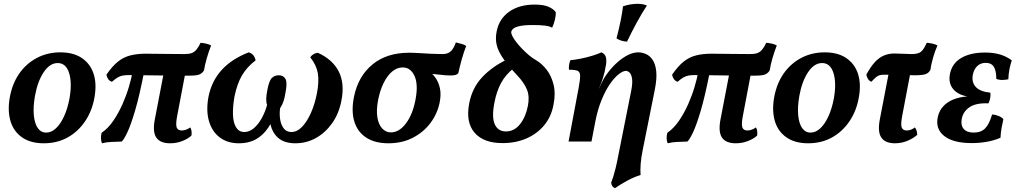

<svg xmlns="http://www.w3.org/2000/svg" viewBox="-20 -741 5316 1005"><path d="M209 9Q140 9 95.5 -22Q51 -53 35 -107Q19 -161 31 -230Q44 -303 80.5 -355.5Q117 -408 172.5 -437.5Q228 -467 296 -467Q364 -467 408 -437.5Q452 -408 469.5 -356Q487 -304 475 -234Q463 -162 426 -107Q389 -52 334 -21.5Q279 9 209 9ZM222 -47Q249 -47 273 -69.5Q297 -92 315.5 -132.5Q334 -173 344 -227Q358 -308 341.5 -359.5Q325 -411 282 -411Q241 -411 209 -363.5Q177 -316 163 -239Q153 -182 157 -138.5Q161 -95 177.5 -71Q194 -47 222 -47Z M566 -313Q553 -317 546 -327.5Q539 -338 537 -350Q568 -395 597.5 -418.5Q627 -442 662.5 -451Q698 -460 745 -460Q757 -460 778 -459.5Q799 -459 826 -459Q853 -459 883.5 -458.5Q914 -458 945 -458Q969 -458 983 -463Q997 -468 1008 -481Q1019 -494 1030 -517Q1044 -516 1059.5 -512.5Q1075 -509 1085 -503Q1072 -470 1062 -435Q1052 -400 1048 -373Q1041 -360 1026.5 -352.5Q1012 -345 970 -345Q866 -345 785 -346.5Q704 -348 655 -348Q636 -348 622.5 -345.5Q609 -343 596 -335.5Q583 -328 566 -313ZM514 9Q509 -1 508.5 -16Q508 -31 512 -46Q546 -69 573.5 -109.5Q601 -150 621.5 -196.5Q642 -243 655 -287.5Q668 -332 674 -364L734 -363Q710 -240 687.5 -163.5Q665 -87 646.5 -48Q628 -9 617 0Q587 1 562 2Q537 3 514 9ZM870 9Q819 9 798.5 -20.5Q778 -50 790 -114L839 -369H952L907 -132Q899 -89 905 -73.5Q911 -58 931 -58Q953 -58 976 -74Q981 -66 982.5 -54.5Q984 -43 982 -31Q963 -14 933.5 -2.5Q904 9 870 9Z M1230 9Q1171 9 1130.5 -21.5Q1090 -52 1074 -106.5Q1058 -161 1071 -233Q1103 -398 1282 -467Q1298 -462 1306.5 -451Q1315 -440 1318 -425Q1273 -391 1247 -347Q1221 -303 1207 -234Q1198 -181 1199.5 -139.5Q1201 -98 1216 -74Q1231 -50 1259 -50Q1286 -50 1310 -71Q1334 -92 1351.5 -125Q1369 -158 1378 -192Q1373 -206 1373.5 -224.5Q1374 -243 1380 -273Q1389 -320 1403.5 -333.5Q1418 -347 1439 -347Q1464 -347 1474.5 -327.5Q1485 -308 1474 -254Q1470 -230 1464.5 -212.5Q1459 -195 1446 -174Q1442 -144 1446.5 -115.5Q1451 -87 1465.5 -68.5Q1480 -50 1505 -50Q1535 -50 1561 -77Q1587 -104 1607.5 -150Q1628 -196 1639 -253Q1651 -316 1643.5 -358.5Q1636 -401 1604 -441Q1616 -460 1643 -465Q1721 -430 1753 -367Q1785 -304 1767 -214Q1754 -146 1718.5 -96Q1683 -46 1633.5 -18.5Q1584 9 1526 9Q1466 9 1433.5 -21.5Q1401 -52 1393.5 -103Q1386 -154 1398 -217L1436 -207Q1424 -144 1398 -95.5Q1372 -47 1331 -19Q1290 9 1230 9Z M2013 9Q1942 9 1896.5 -21Q1851 -51 1834.5 -105.5Q1818 -160 1833 -235Q1855 -342 1929.5 -403.5Q2004 -465 2122 -465Q2145 -465 2175 -463Q2205 -461 2236.5 -459.5Q2268 -458 2297 -458Q2326 -458 2341.5 -474.5Q2357 -491 2366 -519Q2380 -515 2395 -511.5Q2410 -508 2420 -500Q2407 -466 2397 -430.5Q2387 -395 2379 -358Q2372 -350 2361 -348Q2350 -346 2338 -346Q2312 -346 2287 -349.5Q2262 -353 2221 -355L2219 -373Q2241 -359 2258 -336Q2275 -313 2282.5 -280Q2290 -247 2281 -203Q2269 -145 2233 -97Q2197 -49 2141 -20Q2085 9 2013 9ZM2026 -48Q2069 -48 2104.5 -94.5Q2140 -141 2155 -220Q2170 -300 2149.5 -344Q2129 -388 2088 -388Q2058 -388 2032.5 -366.5Q2007 -345 1988 -306.5Q1969 -268 1959 -217Q1949 -163 1955.5 -125.5Q1962 -88 1981 -68Q2000 -48 2026 -48Z M2610 8Q2511 8 2464 -46.5Q2417 -101 2436 -200Q2452 -282 2504.5 -337.5Q2557 -393 2633 -429L2670 -385Q2626 -350 2602.5 -306Q2579 -262 2568 -204Q2553 -127 2570 -90Q2587 -53 2628 -53Q2672 -53 2702 -91Q2732 -129 2743 -186Q2753 -235 2738.5 -271.5Q2724 -308 2686 -348Q2639 -398 2613 -436Q2587 -474 2579.5 -507.5Q2572 -541 2580 -578Q2593 -643 2645.5 -680Q2698 -717 2779 -717Q2828 -717 2854.5 -704Q2881 -691 2889 -677Q2890 -660 2884.5 -637.5Q2879 -615 2870 -596Q2857 -604 2831.5 -607Q2806 -610 2767 -610Q2716 -610 2688 -601.5Q2660 -593 2656 -574Q2655 -566 2662 -552Q2669 -538 2682.5 -520.5Q2696 -503 2713.5 -485Q2731 -467 2749.5 -451.5Q2768 -436 2786 -426Q2818 -407 2842.5 -374.5Q2867 -342 2878 -296.5Q2889 -251 2877 -192Q2866 -131 2829 -86Q2792 -41 2736 -16.5Q2680 8 2610 8Z M3199 244Q3189 240 3184.5 232Q3180 224 3179 215Q3185 200 3190 184Q3195 168 3201.5 142.5Q3208 117 3216 75L3283 -261Q3292 -305 3288.5 -328.5Q3285 -352 3275.5 -361Q3266 -370 3256 -370Q3241 -370 3218.5 -352.5Q3196 -335 3172.5 -301Q3149 -267 3128.5 -217Q3108 -167 3096 -104L3091 -226L3131 -311Q3144 -338 3165.5 -365.5Q3187 -393 3213 -416Q3239 -439 3267 -453Q3295 -467 3321 -467Q3341 -467 3361.5 -458Q3382 -449 3396.5 -427Q3411 -405 3415 -368Q3419 -331 3408 -274L3345 40Q3336 83 3333.5 117Q3331 151 3333 175Q3300 185 3264.5 204Q3229 223 3199 244ZM2956 0 3009 -282Q3017 -325 3016.5 -345Q3016 -365 3003 -370.5Q2990 -376 2958 -376Q2957 -389 2959 -402.5Q2961 -416 2966 -426Q2989 -428 3019.5 -434Q3050 -440 3079.5 -449Q3109 -458 3128 -467Q3145 -460 3150.5 -444.5Q3156 -429 3152 -402Q3146 -363 3136 -332.5Q3126 -302 3115 -278L3096 -104L3076 0ZM3262 -523Q3230 -525 3207 -540Q3220 -590 3228.5 -631.5Q3237 -673 3241 -708Q3280 -721 3317 -721Q3346 -721 3366 -712Q3339 -671 3312 -621Q3285 -571 3262 -523Z M3527 -313Q3514 -317 3507 -327.5Q3500 -338 3498 -350Q3529 -395 3558.5 -418.5Q3588 -442 3623.5 -451Q3659 -460 3706 -460Q3718 -460 3739 -459.5Q3760 -459 3787 -459Q3814 -459 3844.5 -458.5Q3875 -458 3906 -458Q3930 -458 3944 -463Q3958 -468 3969 -481Q3980 -494 3991 -517Q4005 -516 4020.5 -512.5Q4036 -509 4046 -503Q4033 -470 4023 -435Q4013 -400 4009 -373Q4002 -360 3987.5 -352.5Q3973 -345 3931 -345Q3827 -345 3746 -346.5Q3665 -348 3616 -348Q3597 -348 3583.5 -345.5Q3570 -343 3557 -335.5Q3544 -328 3527 -313ZM3475 9Q3470 -1 3469.5 -16Q3469 -31 3473 -46Q3507 -69 3534.5 -109.5Q3562 -150 3582.5 -196.5Q3603 -243 3616 -287.5Q3629 -332 3635 -364L3695 -363Q3671 -240 3648.5 -163.5Q3626 -87 3607.5 -48Q3589 -9 3578 0Q3548 1 3523 2Q3498 3 3475 9ZM3831 9Q3780 9 3759.5 -20.5Q3739 -50 3751 -114L3800 -369H3913L3868 -132Q3860 -89 3866 -73.5Q3872 -58 3892 -58Q3914 -58 3937 -74Q3942 -66 3943.5 -54.5Q3945 -43 3943 -31Q3924 -14 3894.5 -2.5Q3865 9 3831 9Z M4210 9Q4141 9 4096.5 -22Q4052 -53 4036 -107Q4020 -161 4032 -230Q4045 -303 4081.5 -355.5Q4118 -408 4173.5 -437.5Q4229 -467 4297 -467Q4365 -467 4409 -437.5Q4453 -408 4470.5 -356Q4488 -304 4476 -234Q4464 -162 4427 -107Q4390 -52 4335 -21.5Q4280 9 4210 9ZM4223 -47Q4250 -47 4274 -69.5Q4298 -92 4316.5 -132.5Q4335 -173 4345 -227Q4359 -308 4342.5 -359.5Q4326 -411 4283 -411Q4242 -411 4210 -363.5Q4178 -316 4164 -239Q4154 -182 4158 -138.5Q4162 -95 4178.5 -71Q4195 -47 4223 -47Z M4541 -313Q4529 -318 4522.5 -329Q4516 -340 4515 -351Q4538 -393 4560 -416.5Q4582 -440 4607 -450.5Q4632 -461 4661 -461Q4684 -461 4708 -459.5Q4732 -458 4752 -458Q4785 -458 4800 -469.5Q4815 -481 4831 -517Q4846 -516 4861.5 -512.5Q4877 -509 4887 -503Q4874 -474 4864 -439Q4854 -404 4850 -375Q4842 -360 4826.5 -353.5Q4811 -347 4768 -347Q4744 -347 4715 -348Q4686 -349 4659 -349.5Q4632 -350 4611 -350Q4595 -350 4585 -347.5Q4575 -345 4565.5 -337Q4556 -329 4541 -313ZM4665 9Q4614 9 4593.5 -20.5Q4573 -50 4585 -114L4634 -369H4747L4702 -132Q4694 -89 4700 -73.5Q4706 -58 4726 -58Q4748 -58 4769 -74Q4781 -58 4781 -35Q4761 -17 4730 -4Q4699 9 4665 9Z M5067 8Q4969 8 4922 -29.5Q4875 -67 4889 -129Q4900 -180 4947.5 -209Q4995 -238 5082 -238L5086 -233Q5012 -233 4976.5 -267Q4941 -301 4953 -357Q4965 -411 5013 -438.5Q5061 -466 5136 -466Q5180 -466 5214 -456Q5248 -446 5276 -425Q5268 -401 5263.5 -377Q5259 -353 5258 -326Q5245 -323 5227.5 -322.5Q5210 -322 5195 -328Q5195 -371 5182 -391.5Q5169 -412 5140 -412Q5113 -412 5095.5 -395.5Q5078 -379 5072 -349Q5065 -310 5088 -285.5Q5111 -261 5164 -256Q5166 -243 5163 -227.5Q5160 -212 5154 -200Q5089 -203 5055 -180Q5021 -157 5014 -118Q5008 -85 5024.5 -66Q5041 -47 5077 -47Q5116 -47 5137.5 -70Q5159 -93 5173 -142Q5189 -141 5206 -134.5Q5223 -128 5232 -117Q5227 -96 5222.5 -70.5Q5218 -45 5217 -20Q5182 -5 5143.5 1.5Q5105 8 5067 8Z"/></svg>

Font: Vollkorn SemiBold
Style: Italic
Weight: 600
Italic angle: -11°
Designer: Friedrich Althausen
Foundry: Friedrich Althausen
Version: Version 5.000